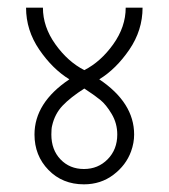

<svg xmlns="http://www.w3.org/2000/svg" viewBox="-20 -483 440 501"><path d="M70 -132Q70 -215 161 -276Q117 -303 82.5 -353.5Q48 -404 48 -463H92Q92 -413 124.5 -367.5Q157 -322 200 -300Q243 -322 275.5 -367.5Q308 -413 308 -463H352Q352 -404 317.5 -353.5Q283 -303 239 -276Q330 -215 330 -132Q330 -110 322 -88Q309 -52 276 -27Q243 -2 199 -2Q143 -2 106.5 -39.5Q70 -77 70 -132ZM286 -132Q286 -161 271.5 -185.5Q257 -210 241.5 -222.5Q226 -235 200 -252Q164 -229 143.5 -207.5Q123 -186 116 -155Q114 -148 114 -132Q114 -92 138 -67Q162 -42 199 -42Q236 -42 261 -67.5Q286 -93 286 -132Z"/></svg>

Font: Bhavuka
Style: Regular
Weight: 400
Version: 2.94.0; ttfautohint (v1.2) -l 7 -r 28 -G 50 -x 13 -D deva -f